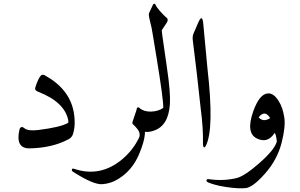

<svg xmlns="http://www.w3.org/2000/svg" viewBox="-20 -793 1615 1034"><path d="M170 -322Q178 -347 185.5 -362.5Q193 -378 199 -385Q208 -395 222 -387Q354 -314 377 -190Q383 -156 382 -125Q381 -94 372 -68Q366 -53 351 -44Q304 -19 251 -7Q198 5 141 6Q61 8 85 -96Q88 -107 97 -109Q104 -109 112 -102Q132 -86 187 -93Q307 -108 346 -131Q349 -133 348 -143Q330 -243 185 -299Q165 -307 170 -322Z M732 -211Q749 -190 756 -150Q763 -111 760 -69Q757 -30 730 35Q693 125 615 172Q576 196 530 199Q483 202 373 132Q366 127 367 120Q368 113 379 116Q520 164 639 64Q697 15 729 -52Q734 -62 731 -77Q728 -94 695 -125Q691 -129 694 -138L718 -209Q720 -215 724 -215Q729 -215 732 -211Z M811 -773Q816 -773 819 -765Q822 -756 841 -734Q851 -723 860 -713.5Q869 -704 878 -697Q889 -688 877 -669L851 -630Q853 -606 860.5 -558Q868 -510 878 -436Q889 -363 893 -312Q897 -261 895 -232Q887 -112 804 -88Q792 -84 781.5 -83Q771 -82 762 -83Q734 -86 721 -134Q708 -182 717 -209Q719 -215 723 -215Q728 -215 731 -211Q755 -191 794 -192Q835 -194 859 -212Q862 -246 822 -490L802 -611Q797 -644 790 -670Q786 -684 784.5 -693.5Q783 -703 782 -707Q780 -718 784 -725L804 -768Q807 -773 811 -773Z M1047 -670Q1068 -719 1074 -672L1097 -427Q1135 -96 1088 -7Q1081 5 1077 -1Q1073 -6 1073 -18Q1075 -102 1061 -207Q1061 -211 1040 -397L1018 -578Q1016 -598 1022 -612Z M1344 -194Q1379 -291 1426 -290Q1455 -290 1480 -250Q1493 -230 1500 -208Q1507 -186 1511 -161Q1519 -111 1496 -22Q1473 67 1408 141Q1342 216 1303 220Q1263 224 1197 214Q1164 209 1140.5 202.5Q1117 196 1102 190Q1091 185 1092 178Q1094 170 1105 172Q1183 183 1254 166Q1275 161 1305.5 141Q1336 121 1376 86Q1416 51 1440 22Q1464 -7 1471 -31Q1466 -73 1459 -77Q1421 -18 1362 -48Q1303 -78 1344 -194ZM1435 -157Q1406 -204 1373 -161Q1398 -133 1435 -157Z"/></svg>

Font: Amiri
Style: Regular
Weight: 400
Designer: Khaled Hosny
Version: Version 0.114